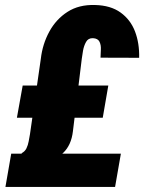

<svg xmlns="http://www.w3.org/2000/svg" viewBox="-20 -740 571 760"><path d="M435.5 0H1.5L24.4 -131.8H458.5ZM386.7 -273.9H46.9L69.8 -401.4H408.7ZM303.7 -507.3 268.6 -220.2Q262.2 -165.5 230.2 -135Q198.2 -104.5 150.4 -84L64.9 -133.3Q78.6 -140.1 84.7 -152.8Q90.8 -165.5 93.5 -180.4Q96.2 -195.3 98.6 -208.5L141.6 -507.3Q148.4 -565.9 175.3 -615Q202.1 -664.1 247.3 -693.1Q292.5 -722.2 356 -720.2Q418 -718.8 457.3 -690.4Q496.6 -662.1 514.4 -615.5Q532.2 -568.8 530.8 -511.2L377.9 -511.7Q377.9 -524.9 379.2 -543Q380.4 -561 374 -574.5Q367.7 -587.9 347.7 -588.9Q329.1 -589.4 320.6 -574Q312 -558.6 308.6 -539.1Q305.2 -519.5 303.7 -507.3Z"/></svg>

Font: Roboto Condensed Black
Style: Italic
Weight: 900
Italic angle: -12°
Designer: Christian Robertson
Foundry: Google
Version: Version 3.008; 2023